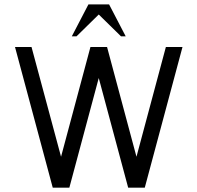

<svg xmlns="http://www.w3.org/2000/svg" viewBox="-20 -860 905 880"><path d="M643.6 0H567.4L432.6 -502.4L297.9 0H221.7L48.8 -644.5H124.5L259.8 -141.6L394.5 -644.5H470.7Q470.7 -643.6 605.5 -141.6L740.2 -644.5H816.4ZM556.2 -693.4H534.7L432.6 -793.5L330.6 -693.4H309.1L385.3 -839.8H480Z"/></svg>

Font: Catrinity
Style: Regular
Weight: 400
Designer: Alexander Lange
Foundry: High-Logic / Made with FontCreator
Version: Version 2.090;May 20, 2024;FontCreator 15.0.0.2974 64-bit